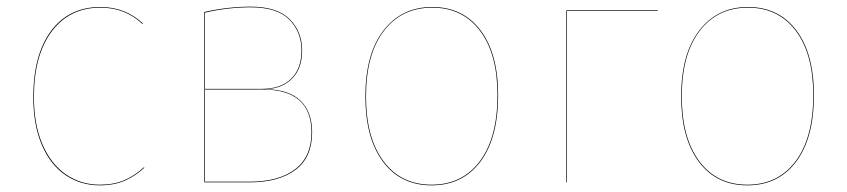

<svg xmlns="http://www.w3.org/2000/svg" viewBox="-20 -548 2546 577"><path d="M410 -477 408 -476Q356 -525 282 -525Q189 -525 135.5 -453.5Q82 -382 82 -256Q82 -174 107.5 -114.5Q133 -55 178 -24Q223 7 280 7Q322 7 353.5 -6.5Q385 -20 412 -45L414 -44Q387 -19 355 -5Q323 9 280 9Q222 9 176.5 -22Q131 -53 105.5 -113Q80 -173 80 -256Q80 -383 133.5 -455Q187 -527 282 -527Q357 -527 410 -477Z M918 -150Q918 -75 868 -37.5Q818 0 730 0H594V-512Q665 -528 733 -528Q813 -528 850.5 -490.5Q888 -453 888 -396Q888 -343 858.5 -312.5Q829 -282 779 -280Q848 -279 883 -245.5Q918 -212 918 -150ZM596 -510V-281H767Q824 -281 855 -311.5Q886 -342 886 -396Q886 -452 849.5 -489Q813 -526 733 -526Q665 -526 596 -510ZM916 -150Q916 -279 769 -279H596V-2H730Q818 -2 867 -39.5Q916 -77 916 -150Z M1477 -262Q1477 -133 1423.5 -62Q1370 9 1277 9Q1184 9 1131 -62Q1078 -133 1078 -258Q1078 -386 1132.5 -456.5Q1187 -527 1279 -527Q1371 -527 1424 -457Q1477 -387 1477 -262ZM1080 -258Q1080 -134 1132.5 -63.5Q1185 7 1277 7Q1369 7 1422 -63.5Q1475 -134 1475 -262Q1475 -386 1422.5 -455.5Q1370 -525 1279 -525Q1187 -525 1133.5 -455Q1080 -385 1080 -258Z M1682 0V-517H1957L1956 -515H1684V0Z M2426 -262Q2426 -133 2372.5 -62Q2319 9 2226 9Q2133 9 2080 -62Q2027 -133 2027 -258Q2027 -386 2081.5 -456.5Q2136 -527 2228 -527Q2320 -527 2373 -457Q2426 -387 2426 -262ZM2029 -258Q2029 -134 2081.5 -63.5Q2134 7 2226 7Q2318 7 2371 -63.5Q2424 -134 2424 -262Q2424 -386 2371.5 -455.5Q2319 -525 2228 -525Q2136 -525 2082.5 -455Q2029 -385 2029 -258Z"/></svg>

Font: FiraGO Two
Style: Regular
Weight: 100
Designer: bBox Type
Foundry: bBox Type GmbH
Version: Version 1.001